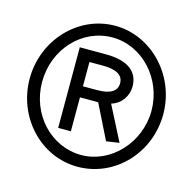

<svg xmlns="http://www.w3.org/2000/svg" viewBox="-82 -610 664 672"><g transform="rotate(15 250.0 -274.5)"><path d="M255 -19C389 -19 498 -132 498 -274C498 -415 387 -530 256 -530C123 -530 14 -415 14 -274C14 -134 122 -19 255 -19ZM257 -62C148 -62 59 -156 59 -274C59 -394 148 -488 257 -488C366 -488 455 -391 455 -275C455 -159 364 -62 257 -62ZM329 -131 376 -138 312 -263C349 -274 369 -307 369 -340C369 -389 336 -425 249 -425H155V-133H201V-256H267ZM201 -296V-384H250C299 -384 324 -369 324 -340C324 -311 300 -296 253 -296Z"/></g></svg>

Font: Inconsolata Thin
Style: Regular
Weight: 100
Monospace: yes
Designer: Raph Levien, Cyreal, Brenton Simpson
Foundry: Raph Levien, Cyreal, Google
Version: Version 3.100